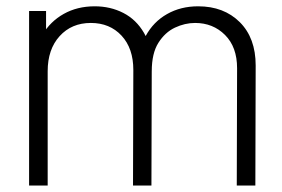

<svg xmlns="http://www.w3.org/2000/svg" viewBox="-20 -574 871 594"><path d="M712.5 0 713.5 -363Q713.5 -428.5 676.2 -465.8Q639 -503 583.5 -503Q552 -503 521.2 -488.5Q490.5 -474 470 -441.5Q449.5 -409 449.5 -353.5L409 -360Q407 -419 430.8 -462.8Q454.5 -506.5 496.8 -530.5Q539 -554.5 593 -554.5Q672.5 -554.5 721.8 -505.5Q771 -456.5 771 -371.5L770 0ZM70 0V-540H122.5V-418.5H127.5V0ZM391.5 0 392.5 -357.5Q392.5 -424.5 356 -463.8Q319.5 -503 261 -503Q201.5 -503 164.5 -462.2Q127.5 -421.5 127.5 -353.5L87.5 -373.5Q87.5 -426 111.5 -466.8Q135.5 -507.5 177.2 -531Q219 -554.5 273 -554.5Q321.5 -554.5 361.5 -534Q401.5 -513.5 425.5 -472.2Q449.5 -431 449.5 -369L448.5 0Z"/></svg>

Font: Manrope ExtraLight Light
Style: Regular
Weight: 300
Version: Version 4.504